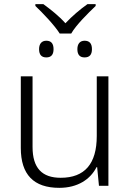

<svg xmlns="http://www.w3.org/2000/svg" viewBox="-20 -903 636 933"><path d="M326.2 -740.2C349.1 -780.8 409.2 -840.3 444.8 -874V-882.8H404.8C369.1 -857.4 331.5 -825.7 297.9 -790C266.1 -825.7 228.5 -855 190.9 -882.8H151.9V-874C187 -840.8 244.6 -780.8 270 -740.2ZM205.1 -624C228.5 -624 240.2 -637.2 240.2 -664.1C240.2 -691.4 228.5 -705.1 205.1 -705.1C182.1 -705.1 169.9 -689.5 169.9 -664.1C169.9 -637.2 181.6 -624 205.1 -624ZM391.1 -624C415 -624 426.8 -637.2 426.8 -664.1C426.8 -691.4 415 -705.1 391.1 -705.1C368.2 -705.1 356 -689.5 356 -664.1C356 -637.2 367.7 -624 391.1 -624ZM450.2 -532.2V-242.2C450.2 -106.9 391.6 -39.1 274.9 -39.1C184.6 -39.1 138.2 -85.9 138.2 -189V-532.2H81.1V-184.1C81.1 -54.7 143.6 9.8 268.1 9.8C358.4 9.8 419.4 -32.2 449.2 -90.8H452.1L460.9 0H506.8V-532.2Z"/></svg>

Font: Noto Reveo Sans
Style: Regular
Weight: 300
Designer: Monotype Design Team
Foundry: Monotype Imaging Inc.
Version: Version 2.007